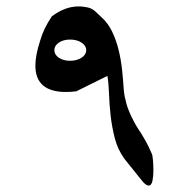

<svg xmlns="http://www.w3.org/2000/svg" viewBox="-20 -603 540 597"><path d="M217 -319Q200 -317 185 -317Q90 -317 90 -399Q90 -431 105 -477Q115 -513 141 -552Q182 -583 224 -583Q240 -583 256 -579Q267 -576 277.5 -566.5Q288 -557 296 -549Q316 -531 328.5 -505Q341 -479 348.5 -449Q356 -419 359.5 -386.5Q363 -354 365 -322Q367 -302 373.5 -279Q380 -256 397 -224Q404 -211 409 -203.5Q414 -196 420 -186.5Q426 -177 433.5 -163.5Q441 -150 452 -125Q454 -122 455.5 -106Q457 -90 457 -72Q457 -55 454 -40.5Q451 -26 442 -26Q433 -26 420 -43L367 -109Q346 -138 337 -173Q328 -208 324 -243.5Q320 -279 319 -311Q318 -343 314 -367ZM149 -447Q149 -433 163 -423.5Q177 -414 198 -414Q219 -414 233.5 -423.5Q248 -433 248 -447Q248 -461 233.5 -470.5Q219 -480 198 -480Q177 -480 163 -470.5Q149 -461 149 -447Z"/></svg>

Font: New Athena Unicode
Style: Regular
Weight: 400
Designer: J. Rusten 1997; rev. by R. Hancock 2001, 2002, rev. by D. Mastronarde 2002-2021
Foundry: GreekKeys New Athena Unicode
Version: Version 5.008